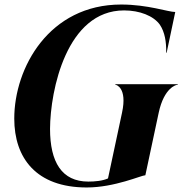

<svg xmlns="http://www.w3.org/2000/svg" viewBox="-20 -814 806 848"><path d="M363 14C487 14 605 -40 622 -40L681 -316.5C705 -427.5 758.5 -440 765.5 -440V-442H489V-440C492.5 -440 543 -427.5 519 -316.5L457 -26C433 -15 399 -12 370 -12C253 -12 201 -98 201 -245C202 -415 274 -768 528 -768C597 -768 658 -744 686 -705C708 -672 715 -629 714 -581H716L754 -761C723 -761 633 -794 515 -794C197 -794 43 -515 43 -290C43 -117 139 14 363 14Z"/></svg>

Font: Beautique Display Medium
Style: Bold
Weight: 900
Italic angle: -12°
Designer: Nhat-Quang Ngo
Version: Version 1.100;Glyphs 3.2.3 (3260)